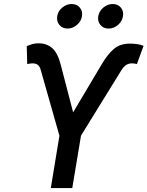

<svg xmlns="http://www.w3.org/2000/svg" viewBox="-20 -958 751 978"><path d="M238.8 0 282.7 -266.6 187.5 -601.6Q183.1 -619.1 172.9 -627.2Q162.6 -635.3 145.5 -635.3Q139.2 -635.3 130.6 -634Q122.1 -632.8 118.7 -631.3L116.2 -723.1Q133.8 -730.5 147.5 -734.1Q161.1 -737.8 180.2 -737.3Q220.2 -736.3 247.3 -711.7Q274.4 -687 289.6 -627.4L352.5 -385.7L498 -630.4Q528.3 -682.1 560.3 -709Q592.3 -735.8 641.1 -735.8Q659.7 -735.8 678 -733.4Q696.3 -731 711.4 -724.6L677.2 -631.3Q675.3 -632.8 667.2 -634Q659.2 -635.3 652.3 -635.3Q635.7 -635.3 622.8 -627Q609.9 -618.7 599.1 -601.6L392.6 -267.1L348.1 0ZM533.2 -812.5Q506.8 -812.5 491.5 -831.1Q476.1 -849.6 480.5 -875.5Q484.9 -901.4 506.3 -919.4Q527.8 -937.5 554.2 -937.5Q580.1 -937.5 595.5 -919.4Q610.8 -901.4 606.4 -875.5Q602.5 -849.6 581.1 -831.1Q559.6 -812.5 533.2 -812.5ZM324.2 -812.5Q297.9 -812.5 282.5 -831.1Q267.1 -849.6 271.5 -875.5Q275.4 -901.4 297.1 -919.4Q318.8 -937.5 345.2 -937.5Q371.1 -937.5 386.5 -919.4Q401.9 -901.4 397.5 -875.5Q393.6 -849.6 371.8 -831.1Q350.1 -812.5 324.2 -812.5Z"/></svg>

Font: Inter 17pt Medium
Style: Italic
Weight: 500
Italic angle: -9.3988°
Version: Version 4.001;git-66647c0bb